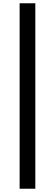

<svg xmlns="http://www.w3.org/2000/svg" viewBox="-20 -871 336 1174"><path d="M100 283H196V-851H100Z"/></svg>

Font: Noto Sans Japanese Bold
Style: Bold
Weight: 700
Designer: Ryoko NISHIZUKA (kana & ideographs); Paul D. Hunt (Latin, Greek & Cyrillic); Wenlong ZHANG (bopomofo); Sandoll Communica
Foundry: Adobe Systems Incorporated
Version: Version 1.000;PS 1;hotconv 1.0.78;makeotf.lib2.5.61930